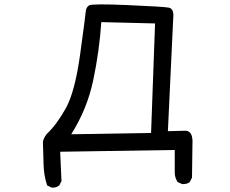

<svg xmlns="http://www.w3.org/2000/svg" viewBox="-20 -719 1040 868"><path d="M213 129 193 119Q178 74 177 23.5Q176 -27 174 -77Q176 -93 191 -113Q236 -155 277.5 -229.5Q319 -304 342.5 -475Q366 -646 367.5 -666Q369 -686 382.5 -694.5Q396 -703 557 -696Q718 -689 743 -684.5Q768 -680 763 -635L739 -126L818 -128Q854 -128 850 -65L848 84L838 104Q824 115 803 113L783 104Q770 84 770 61V-41L252 -33L258 100L248 119Q234 131 213 129ZM663 -118 681 -613 438 -619Q429 -487 401.5 -356.5Q374 -226 302 -112Z"/></svg>

Font: Kosefont JP
Style: Regular
Weight: 400
Designer: Nozomi Seto 瀬戸のぞみ
Version: Version 3.00;June 19, 2020